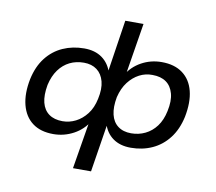

<svg xmlns="http://www.w3.org/2000/svg" viewBox="-91 -802 1224 1089"><g transform="rotate(10 521.0 -257.5)"><path d="M397 180 444 -104H456Q424 -50 369.5 -20.5Q315 9 253 9Q179 9 132.5 -26Q86 -61 69.5 -125.5Q53 -190 70 -275Q86 -350 125 -400Q164 -450 220 -475Q276 -500 343 -500Q405 -500 446 -470.5Q487 -441 504 -387H497L544 -695H649L599 -387H587Q619 -441 672.5 -470.5Q726 -500 789 -500Q863 -500 910 -465Q957 -430 973 -366.5Q989 -303 972 -217Q956 -143 917 -92.5Q878 -42 822 -16.5Q766 9 699 9Q637 9 596 -20.5Q555 -50 539 -104H546L501 180ZM292 -72Q331 -72 367 -90Q403 -108 430.5 -143.5Q458 -179 469 -232Q482 -291 471 -333Q460 -375 430 -397.5Q400 -420 355 -420Q310 -420 273.5 -402Q237 -384 211 -348.5Q185 -313 173 -260Q162 -199 172.5 -157.5Q183 -116 213.5 -94Q244 -72 292 -72ZM687 -72Q730 -72 767.5 -90Q805 -108 831.5 -143.5Q858 -179 869 -232Q882 -292 870.5 -334Q859 -376 828.5 -397.5Q798 -419 750 -419Q710 -420 674.5 -401.5Q639 -383 612 -348Q585 -313 572 -260Q561 -201 571 -159Q581 -117 611 -94.5Q641 -72 687 -72Z"/></g></svg>

Font: Nunito Sans 10pt Expanded Medium
Style: Italic
Weight: 500
Width: 7
Italic angle: -9°
Designer: Vernon Adams
Foundry: Vernon Adams
Version: Version 3.101;gftools[0.9.27]